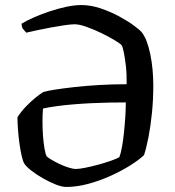

<svg xmlns="http://www.w3.org/2000/svg" viewBox="-20 -740 693 760"><path d="M242.5 0Q225.4 0 201.4 -9.4Q177.5 -18.8 152.1 -33Q126.7 -47.3 106.1 -63.1Q85.5 -78.9 76.8 -91.4Q71.3 -99.8 66.2 -121.1Q61.1 -142.5 57.2 -170.5Q53.3 -198.5 51.2 -226.9Q49 -255.2 49.2 -276Q63.9 -299 83.1 -318.8Q102.4 -338.7 120.7 -353.5Q139.1 -368.3 151 -375.6Q166.6 -380.4 198.6 -385.4Q230.7 -390.4 275.1 -395.4Q319.5 -400.4 372.4 -403.5Q425.4 -406.6 481.3 -406.6Q482 -446.2 478.3 -478.9Q474.5 -511.5 469.9 -533.5Q465.3 -555.5 461.6 -560.8Q456 -567.4 433.2 -581.2Q410.3 -595 380.7 -609.3Q351 -623.6 322.3 -633.8Q293.7 -643.9 275.7 -643.9Q260.6 -643.9 234.4 -640Q208.2 -636.1 178.6 -630.6Q149 -625.1 123.3 -619.5Q97.6 -613.9 84 -610.7Q78.2 -616.5 71.9 -624.4Q65.6 -632.3 65.4 -646.2Q85.1 -658.4 114.1 -671.1Q143 -683.7 176.3 -694.9Q209.6 -706.1 242.5 -713.1Q275.3 -720 302 -720Q339.5 -720 378.7 -706.7Q417.9 -693.5 452.5 -674.7Q487.1 -655.9 511.3 -637.9Q535.5 -619.8 542.3 -610.8Q563 -583.1 574.9 -525.3Q586.8 -467.5 586.8 -401.6Q586.8 -345.2 581.4 -292.5Q576 -239.7 567.7 -196.8Q559.3 -153.8 550 -125.9Q530.3 -107.2 495.6 -85.3Q460.9 -63.4 417.7 -43.9Q374.6 -24.4 329.3 -12.2Q284 0 242.5 0ZM280.9 -71.2Q293.7 -71.2 317.5 -76Q341.4 -80.7 368.3 -88Q395.3 -95.4 418.5 -103.5Q441.7 -111.6 452.5 -117.8Q458.5 -133.5 463.1 -159.5Q467.7 -185.5 470.8 -216.2Q474 -246.8 476 -277.6Q478 -308.4 478 -334.6Q449.3 -334.6 414.9 -334Q380.6 -333.4 344.2 -331.7Q307.9 -330 272.8 -327.1Q237.7 -324.3 206.1 -320Q174.5 -315.8 150.2 -310.4Q148.2 -287.6 148.2 -259Q148.2 -230.4 150.2 -202.4Q152.2 -174.5 156.1 -152.5Q160 -130.6 164 -122Q168.2 -117 182.1 -108.7Q196 -100.4 214.1 -91.6Q232.2 -82.9 250.3 -77.1Q268.5 -71.2 280.9 -71.2Z"/></svg>

Font: Texturina Medium
Style: Regular
Weight: 500
Designer: Guillermo Torres Carreño
Foundry: Omnibus-Type
Version: Version 1.003